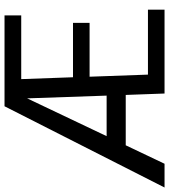

<svg xmlns="http://www.w3.org/2000/svg" viewBox="30 -782 751 853"><g transform="rotate(-90 405.5 -355.5)"><path d="M789.1 0H416.5L410.2 -172.4H186.5L104.5 0H-1L359.9 -710.9H763.7V-636.7H480.5L488.8 -406.7H730.5V-333H491.2L500.5 -73.7H789.1ZM227.1 -257.3H407.2L395 -610.4Z"/></g></svg>

Font: Roboto Condensed
Style: Regular
Weight: 400
Designer: Google
Version: Version 2.001047; 2015